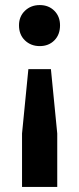

<svg xmlns="http://www.w3.org/2000/svg" viewBox="-20 -563 313 758"><path d="M67 175V-36L92 -290H181L206 -36V175ZM137 -381Q102 -381 78.5 -403.5Q55 -426 55 -463Q55 -498 78.5 -520.5Q102 -543 137 -543Q172 -543 194.5 -520.5Q217 -498 217 -463Q217 -426 194.5 -403.5Q172 -381 137 -381Z"/></svg>

Font: Radio Canada Big SemiBold
Style: Regular
Weight: 600
Designer: Étienne Aubert Bonn
Foundry: Coppers and Brasses
Version: Version 1.001